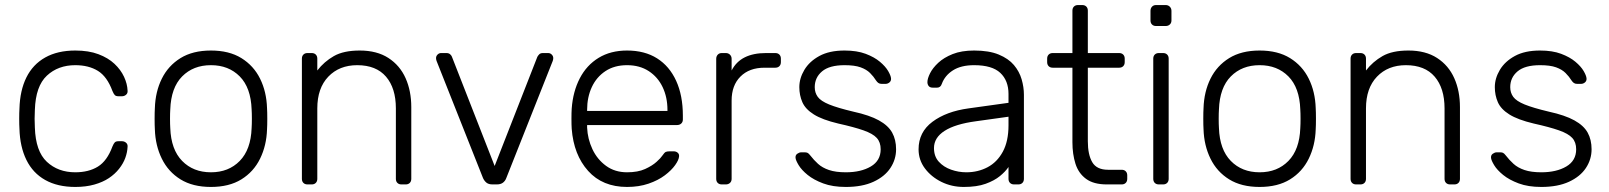

<svg xmlns="http://www.w3.org/2000/svg" viewBox="-20 -730 6367 760"><path d="M278 10Q208 10 159 -17.5Q110 -45 84.5 -97Q59 -149 57 -220Q56 -235 56 -260Q56 -285 57 -300Q59 -372 84.5 -423.5Q110 -475 159 -502.5Q208 -530 278 -530Q331 -530 369.5 -515.5Q408 -501 433 -477.5Q458 -454 471 -426Q484 -398 485 -371Q486 -361 479 -355Q472 -349 463 -349H449Q439 -349 434.5 -353.5Q430 -358 425 -370Q404 -427 367.5 -449.5Q331 -472 278 -472Q210 -472 165.5 -430.5Q121 -389 118 -295Q116 -260 118 -225Q121 -131 165.5 -89.5Q210 -48 278 -48Q331 -48 367.5 -70.5Q404 -93 425 -150Q430 -162 434.5 -166.5Q439 -171 449 -171H463Q472 -171 479 -165Q486 -159 485 -149Q484 -127 476 -105Q468 -83 451.5 -62Q435 -41 411 -25Q387 -9 353.5 0.5Q320 10 278 10Z M815 10Q743 10 694.5 -20Q646 -50 620.5 -102Q595 -154 593 -218Q592 -233 592 -260Q592 -287 593 -302Q595 -367 620.5 -418.5Q646 -470 694.5 -500Q743 -530 815 -530Q887 -530 935.5 -500Q984 -470 1009.5 -418.5Q1035 -367 1037 -302Q1038 -287 1038 -260Q1038 -233 1037 -218Q1035 -154 1009.5 -102Q984 -50 935.5 -20Q887 10 815 10ZM815 -48Q885 -48 929 -93Q973 -138 976 -223Q977 -238 977 -260Q977 -282 976 -297Q973 -383 929 -427.5Q885 -472 815 -472Q745 -472 701 -427.5Q657 -383 654 -297Q653 -282 653 -260Q653 -238 654 -223Q657 -138 701 -93Q745 -48 815 -48Z M1197 0Q1187 0 1181 -6Q1175 -12 1175 -22V-498Q1175 -508 1181 -514Q1187 -520 1197 -520H1214Q1224 -520 1230 -514Q1236 -508 1236 -498V-451Q1263 -486 1301.5 -508Q1340 -530 1404 -530Q1472 -530 1517.5 -500.5Q1563 -471 1585.5 -420.5Q1608 -370 1608 -306V-22Q1608 -12 1602 -6Q1596 0 1586 0H1569Q1559 0 1553 -6Q1547 -12 1547 -22V-301Q1547 -381 1508 -426.5Q1469 -472 1394 -472Q1323 -472 1279.5 -426.5Q1236 -381 1236 -301V-22Q1236 -12 1230 -6Q1224 0 1214 0Z M1930 0Q1914 0 1905.5 -7Q1897 -14 1892 -25L1708 -489Q1706 -495 1706 -500Q1706 -508 1712 -514Q1718 -520 1726 -520H1747Q1757 -520 1762.5 -514.5Q1768 -509 1769 -505L1938 -73L2107 -505Q2109 -509 2114 -514.5Q2119 -520 2129 -520H2150Q2158 -520 2164 -514Q2170 -508 2170 -500Q2170 -495 2168 -489L1984 -25Q1980 -14 1971 -7Q1962 0 1946 0Z M2462 10Q2365 10 2308 -53.5Q2251 -117 2243 -220Q2242 -235 2242 -260Q2242 -285 2243 -300Q2248 -368 2275 -420Q2302 -472 2349.5 -501Q2397 -530 2462 -530Q2532 -530 2581 -499Q2630 -468 2656.5 -410Q2683 -352 2683 -272V-257Q2683 -247 2676.5 -241Q2670 -235 2660 -235H2304Q2304 -235 2304 -231Q2304 -227 2304 -225Q2306 -180 2325 -139.5Q2344 -99 2379 -73.5Q2414 -48 2462 -48Q2505 -48 2533.5 -61Q2562 -74 2579 -89.5Q2596 -105 2601 -113Q2610 -126 2615 -128.5Q2620 -131 2631 -131H2647Q2656 -131 2662.5 -125.5Q2669 -120 2668 -111Q2667 -97 2652.5 -76.5Q2638 -56 2611.5 -36Q2585 -16 2547 -3Q2509 10 2462 10ZM2304 -291H2622V-295Q2622 -345 2603 -385Q2584 -425 2548 -448.5Q2512 -472 2462 -472Q2412 -472 2376.5 -448.5Q2341 -425 2322.5 -385Q2304 -345 2304 -295Z M2837 0Q2827 0 2821 -6Q2815 -12 2815 -22V-497Q2815 -507 2821 -513.5Q2827 -520 2837 -520H2853Q2863 -520 2869.5 -513.5Q2876 -507 2876 -497V-451Q2894 -486 2928 -503Q2962 -520 3012 -520H3049Q3059 -520 3065 -514Q3071 -508 3071 -498V-484Q3071 -474 3065 -468Q3059 -462 3049 -462H3006Q2946 -462 2911 -427Q2876 -392 2876 -332V-22Q2876 -12 2869.5 -6Q2863 0 2853 0Z M3328 10Q3276 10 3238.5 -4Q3201 -18 3177 -37.5Q3153 -57 3141.5 -76Q3130 -95 3129 -105Q3128 -116 3136 -121.5Q3144 -127 3151 -127H3166Q3172 -127 3176.5 -125Q3181 -123 3188 -114Q3201 -97 3218 -81.5Q3235 -66 3261.5 -57Q3288 -48 3328 -48Q3388 -48 3427 -71Q3466 -94 3466 -139Q3466 -167 3450.5 -184Q3435 -201 3398 -214Q3361 -227 3298 -241Q3235 -256 3201.5 -277Q3168 -298 3156 -325.5Q3144 -353 3144 -385Q3144 -420 3164 -453.5Q3184 -487 3223.5 -508.5Q3263 -530 3323 -530Q3372 -530 3406.5 -517Q3441 -504 3463 -485.5Q3485 -467 3495.5 -449Q3506 -431 3507 -420Q3508 -410 3501 -404Q3494 -398 3485 -398H3470Q3462 -398 3457 -401.5Q3452 -405 3448 -411Q3438 -427 3424 -441Q3410 -455 3386.5 -463.5Q3363 -472 3323 -472Q3263 -472 3234 -447.5Q3205 -423 3205 -385Q3205 -363 3217 -346.5Q3229 -330 3262 -316.5Q3295 -303 3358 -288Q3422 -274 3459 -253.5Q3496 -233 3511.5 -205Q3527 -177 3527 -139Q3527 -99 3504.5 -65Q3482 -31 3437.5 -10.5Q3393 10 3328 10Z M3795 10Q3747 10 3706.5 -10Q3666 -30 3641 -63.5Q3616 -97 3616 -139Q3616 -207 3671 -248Q3726 -289 3814 -301L3972 -323V-358Q3972 -411 3939.5 -441.5Q3907 -472 3836 -472Q3784 -472 3752 -451.5Q3720 -431 3708 -398Q3703 -383 3689 -383H3673Q3661 -383 3656 -389.5Q3651 -396 3651 -405Q3651 -419 3661.5 -440Q3672 -461 3694 -481.5Q3716 -502 3751 -516Q3786 -530 3836 -530Q3895 -530 3933.5 -514Q3972 -498 3993.5 -472.5Q4015 -447 4024 -416Q4033 -385 4033 -355V-22Q4033 -12 4027 -6Q4021 0 4011 0H3994Q3984 0 3978 -6Q3972 -12 3972 -22V-69Q3960 -51 3938 -33Q3916 -15 3881.5 -2.5Q3847 10 3795 10ZM3805 -48Q3851 -48 3889 -68Q3927 -88 3949.5 -129.5Q3972 -171 3972 -234V-268L3843 -250Q3761 -239 3719 -212Q3677 -185 3677 -144Q3677 -111 3696 -90Q3715 -69 3744.5 -58.5Q3774 -48 3805 -48Z M4361 0Q4309 0 4279 -22Q4249 -44 4237 -82Q4225 -120 4225 -167V-462H4147Q4137 -462 4131 -468Q4125 -474 4125 -484V-498Q4125 -508 4131 -514Q4137 -520 4147 -520H4225V-688Q4225 -698 4231 -704Q4237 -710 4247 -710H4264Q4274 -710 4280 -704Q4286 -698 4286 -688V-520H4410Q4420 -520 4426 -514Q4432 -508 4432 -498V-484Q4432 -474 4426 -468Q4420 -462 4410 -462H4286V-171Q4286 -118 4303.5 -88Q4321 -58 4366 -58H4420Q4430 -58 4436 -52Q4442 -46 4442 -36V-22Q4442 -12 4436 -6Q4430 0 4420 0Z M4567 0Q4557 0 4551 -6Q4545 -12 4545 -22V-498Q4545 -508 4551 -514Q4557 -520 4567 -520H4584Q4594 -520 4600 -514Q4606 -508 4606 -498V-22Q4606 -12 4600 -6Q4594 0 4584 0ZM4556 -627Q4546 -627 4540 -633Q4534 -639 4534 -649V-687Q4534 -697 4540 -703.5Q4546 -710 4556 -710H4594Q4604 -710 4610.5 -703.5Q4617 -697 4617 -687V-649Q4617 -639 4610.5 -633Q4604 -627 4594 -627Z M4966 10Q4894 10 4845.5 -20Q4797 -50 4771.5 -102Q4746 -154 4744 -218Q4743 -233 4743 -260Q4743 -287 4744 -302Q4746 -367 4771.5 -418.5Q4797 -470 4845.5 -500Q4894 -530 4966 -530Q5038 -530 5086.5 -500Q5135 -470 5160.5 -418.5Q5186 -367 5188 -302Q5189 -287 5189 -260Q5189 -233 5188 -218Q5186 -154 5160.5 -102Q5135 -50 5086.5 -20Q5038 10 4966 10ZM4966 -48Q5036 -48 5080 -93Q5124 -138 5127 -223Q5128 -238 5128 -260Q5128 -282 5127 -297Q5124 -383 5080 -427.5Q5036 -472 4966 -472Q4896 -472 4852 -427.5Q4808 -383 4805 -297Q4804 -282 4804 -260Q4804 -238 4805 -223Q4808 -138 4852 -93Q4896 -48 4966 -48Z M5348 0Q5338 0 5332 -6Q5326 -12 5326 -22V-498Q5326 -508 5332 -514Q5338 -520 5348 -520H5365Q5375 -520 5381 -514Q5387 -508 5387 -498V-451Q5414 -486 5452.5 -508Q5491 -530 5555 -530Q5623 -530 5668.5 -500.5Q5714 -471 5736.5 -420.5Q5759 -370 5759 -306V-22Q5759 -12 5753 -6Q5747 0 5737 0H5720Q5710 0 5704 -6Q5698 -12 5698 -22V-301Q5698 -381 5659 -426.5Q5620 -472 5545 -472Q5474 -472 5430.5 -426.5Q5387 -381 5387 -301V-22Q5387 -12 5381 -6Q5375 0 5365 0Z M6081 10Q6029 10 5991.5 -4Q5954 -18 5930 -37.5Q5906 -57 5894.5 -76Q5883 -95 5882 -105Q5881 -116 5889 -121.5Q5897 -127 5904 -127H5919Q5925 -127 5929.5 -125Q5934 -123 5941 -114Q5954 -97 5971 -81.5Q5988 -66 6014.5 -57Q6041 -48 6081 -48Q6141 -48 6180 -71Q6219 -94 6219 -139Q6219 -167 6203.5 -184Q6188 -201 6151 -214Q6114 -227 6051 -241Q5988 -256 5954.5 -277Q5921 -298 5909 -325.5Q5897 -353 5897 -385Q5897 -420 5917 -453.5Q5937 -487 5976.5 -508.5Q6016 -530 6076 -530Q6125 -530 6159.5 -517Q6194 -504 6216 -485.5Q6238 -467 6248.5 -449Q6259 -431 6260 -420Q6261 -410 6254 -404Q6247 -398 6238 -398H6223Q6215 -398 6210 -401.5Q6205 -405 6201 -411Q6191 -427 6177 -441Q6163 -455 6139.5 -463.5Q6116 -472 6076 -472Q6016 -472 5987 -447.5Q5958 -423 5958 -385Q5958 -363 5970 -346.5Q5982 -330 6015 -316.5Q6048 -303 6111 -288Q6175 -274 6212 -253.5Q6249 -233 6264.5 -205Q6280 -177 6280 -139Q6280 -99 6257.5 -65Q6235 -31 6190.5 -10.5Q6146 10 6081 10Z"/></svg>

Font: Rubik Light
Style: Regular
Weight: 300
Designer: Hubert and Fischer
Foundry: Hubert and Fischer
Version: Version 2.300;gftools[0.9.30]